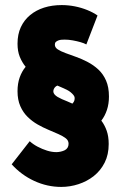

<svg xmlns="http://www.w3.org/2000/svg" viewBox="-20 -721 497 756"><path d="M320 -546 364 -660Q347 -672 323.5 -681.5Q300 -691 274.5 -696Q249 -701 223 -701Q185 -701 153.5 -691Q122 -681 98.5 -661.5Q75 -642 62 -614Q49 -586 49 -549Q49 -519 58 -497Q67 -475 81 -458Q66 -440 57.5 -416Q49 -392 49 -362Q49 -328 60 -303Q71 -278 89 -260.5Q107 -243 128 -231Q149 -219 170.5 -210Q192 -201 210 -193Q228 -185 239 -176.5Q250 -168 250 -155Q250 -146 246 -139.5Q242 -133 235 -129.5Q228 -126 219 -124Q210 -122 202 -122Q184 -122 165 -128Q146 -134 128 -143.5Q110 -153 97 -165L26 -74Q64 -32 115 -8.5Q166 15 221 15Q256 15 289.5 4Q323 -7 349.5 -28Q376 -49 392 -80.5Q408 -112 408 -154Q408 -184 400 -206.5Q392 -229 379 -246Q393 -264 401 -288Q409 -312 409 -341Q409 -378 397.5 -404Q386 -430 367 -447.5Q348 -465 325 -477Q302 -489 279.5 -497Q257 -505 238 -512Q219 -519 207.5 -526.5Q196 -534 196 -545Q196 -552 199.5 -555.5Q203 -559 209 -561.5Q215 -564 222 -564.5Q229 -565 235 -565Q250 -565 266.5 -562Q283 -559 297 -555Q311 -551 320 -546ZM265 -313Q255 -318 244.5 -322Q234 -326 224 -330.5Q214 -335 206.5 -339.5Q199 -344 194.5 -349.5Q190 -355 190 -361Q190 -366 192 -370.5Q194 -375 197.5 -378.5Q201 -382 206 -384Q215 -380 224.5 -376Q234 -372 243 -367.5Q252 -363 258.5 -357.5Q265 -352 269.5 -346.5Q274 -341 274 -334Q274 -326 271 -321Q268 -316 265 -313Z"/></svg>

Font: Advent Pro ExtraBold
Style: Regular
Weight: 800
Designer: VivaRado, Andreas Kalpakidis
Foundry: VivaRado, Andreas Kalpakidis
Version: Version 3.000